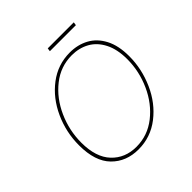

<svg xmlns="http://www.w3.org/2000/svg" viewBox="-209 -978 1153 1153"><g transform="rotate(-45 368.0 -401.5)"><path d="M86 -264Q86 -375 131.5 -475Q177 -575 258 -636.5Q339 -698 441 -698Q508 -698 561.5 -669Q615 -640 646.5 -580Q678 -520 678 -430Q678 -322 633 -221Q588 -120 506.5 -57Q425 6 322 6Q218 6 152 -61Q86 -128 86 -264ZM657 -426Q657 -509 628 -566Q599 -623 549.5 -650.5Q500 -678 438 -678Q343 -678 267.5 -618.5Q192 -559 149.5 -464Q107 -369 107 -266Q107 -142 167.5 -78Q228 -14 324 -14Q419 -14 495 -73.5Q571 -133 614 -228Q657 -323 657 -426ZM365 -809H586L583 -788H362Z"/></g></svg>

Font: Bitter Pro Thin
Style: Italic
Weight: 250
Italic angle: -9°
Designer: Sol Matas, and Bitter project Authors
Foundry: Sol Matas
Version: Version 1.010